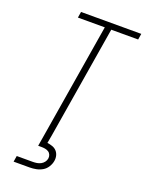

<svg xmlns="http://www.w3.org/2000/svg" viewBox="-174 -818 850 1120"><g transform="rotate(20 251.0 -257.5)"><path d="M174 0 289 -698H122L128 -735H502L496 -698H329L214 0ZM57 220 63 183H163Q175 183 187.5 181Q200 179 211.5 173Q223 167 231 156.5Q239 146 241 134Q243 122 238.5 111Q234 100 224.5 94Q215 88 203.5 86Q192 84 180 84H160L174 0H214L205 50Q222 52 237.5 57.5Q253 63 263.5 74.5Q274 86 278 102Q282 118 279 135Q276 154 264.5 172.5Q253 191 235 201.5Q217 212 196.5 216Q176 220 157 220Z"/></g></svg>

Font: Iosevka Curly Extralight
Style: Italic
Weight: 200
Italic angle: -9°
Monospace: yes
Designer: Belleve Invis
Foundry: Belleve Invis
Version: Version 22.1.2; ttfautohint (v1.8.4)